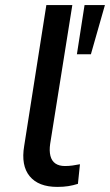

<svg xmlns="http://www.w3.org/2000/svg" viewBox="-20 -725 432 754"><path d="M205 9Q131 9 96.5 -33Q62 -75 75 -152L162 -705H264L177 -160Q173 -133 178 -113Q183 -93 197.5 -83Q212 -73 235 -73Q250 -73 264.5 -75Q279 -77 294 -80L286 -3Q267 3 248 6Q229 9 205 9ZM282 -512 312 -705H392L337 -512Z"/></svg>

Font: Nunito Sans 7pt Medium
Style: Italic
Weight: 500
Italic angle: -9°
Designer: Vernon Adams
Foundry: Vernon Adams
Version: Version 3.101;gftools[0.9.27]